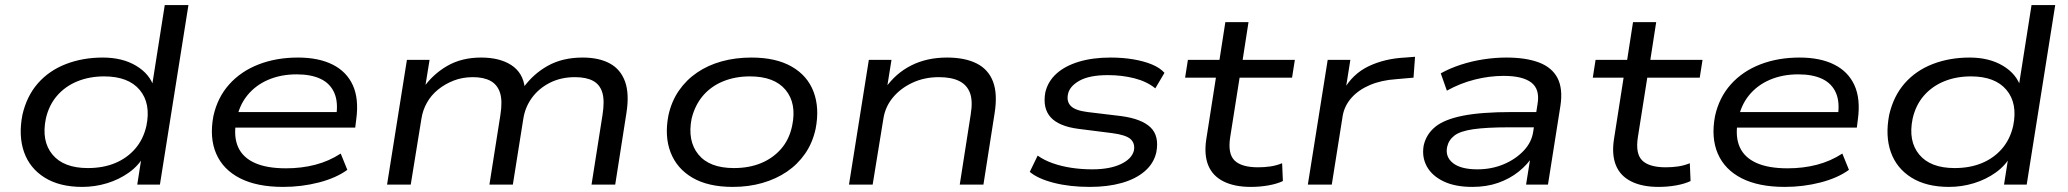

<svg xmlns="http://www.w3.org/2000/svg" viewBox="-20 -725 8121 754"><path d="M303 9Q214 9 155.5 -27.5Q97 -64 74.5 -127.5Q52 -191 68 -274Q85 -348 129 -398Q173 -448 239 -473.5Q305 -499 384 -499Q461 -499 515 -466.5Q569 -434 585 -381H576L627 -705H720L608 0H519L537 -115H547Q525 -75 486.5 -47.5Q448 -20 400.5 -5.5Q353 9 303 9ZM325 -65Q385 -65 432 -84.5Q479 -104 511 -141Q543 -178 555 -231Q573 -319 528.5 -372Q484 -425 389 -425Q331 -425 283.5 -405.5Q236 -386 204 -349Q172 -312 160 -259Q142 -171 186 -118Q230 -65 325 -65Z M1092 9Q989 9 922.5 -25Q856 -59 829 -121.5Q802 -184 818 -269Q834 -342 880 -393.5Q926 -445 995.5 -472Q1065 -499 1150 -499Q1231 -499 1286 -471.5Q1341 -444 1365.5 -390.5Q1390 -337 1379 -256L1375 -224H881L890 -285H1325L1300 -267Q1309 -323 1293 -360Q1277 -397 1239.5 -415Q1202 -433 1145 -433Q1083 -433 1033 -411.5Q983 -390 950.5 -349.5Q918 -309 908 -251L907 -246Q897 -187 915.5 -146.5Q934 -106 981 -85Q1028 -64 1103 -64Q1164 -64 1218 -78Q1272 -92 1318 -122L1344 -58Q1300 -26 1232.5 -8.5Q1165 9 1092 9Z M1500 0 1578 -490H1667L1649 -379L1641 -378Q1679 -433 1736 -466Q1793 -499 1869 -499Q1943 -499 1988.5 -469Q2034 -439 2041 -380L2034 -379Q2073 -434 2131 -466.5Q2189 -499 2268 -499Q2332 -499 2374.5 -476Q2417 -453 2434.5 -405Q2452 -357 2440 -281L2396 0H2303L2346 -273Q2355 -329 2345.5 -361Q2336 -393 2309 -407.5Q2282 -422 2238 -422Q2183 -422 2139.5 -400Q2096 -378 2069 -341Q2042 -304 2035 -258L1994 0H1902L1945 -273Q1954 -329 1943.5 -361Q1933 -393 1906 -407.5Q1879 -422 1837 -422Q1796 -422 1761.5 -408.5Q1727 -395 1700 -373Q1673 -351 1656.5 -321.5Q1640 -292 1635 -259L1593 0Z M2858 9Q2761 9 2699.5 -27Q2638 -63 2613.5 -126.5Q2589 -190 2605 -272Q2617 -327 2646 -369Q2675 -411 2717.5 -440Q2760 -469 2814 -484Q2868 -499 2931 -499Q3027 -499 3089 -463.5Q3151 -428 3175 -364.5Q3199 -301 3183 -219Q3171 -164 3142 -122Q3113 -80 3070.5 -51Q3028 -22 2974 -6.5Q2920 9 2858 9ZM2862 -65Q2922 -65 2969 -84.5Q3016 -104 3048 -141Q3080 -178 3091 -232Q3109 -319 3065 -372Q3021 -425 2925 -425Q2867 -425 2819.5 -405.5Q2772 -386 2740.5 -349Q2709 -312 2696 -259Q2679 -172 2722.5 -118.5Q2766 -65 2862 -65Z M3314 0 3392 -490H3481L3463 -378H3456Q3497 -437 3558.5 -468Q3620 -499 3699 -499Q3769 -499 3815 -476Q3861 -453 3879.5 -405Q3898 -357 3886 -281L3842 0H3749L3792 -275Q3801 -329 3789 -360.5Q3777 -392 3746.5 -407Q3716 -422 3667 -422Q3610 -422 3563 -400Q3516 -378 3486 -341.5Q3456 -305 3449 -258L3407 0Z M4260 9Q4181 9 4118.5 -7Q4056 -23 4024 -50L4055 -114Q4080 -96 4114 -84Q4148 -72 4187.5 -66Q4227 -60 4269 -60Q4338 -60 4381.5 -80.5Q4425 -101 4433 -134Q4438 -162 4420 -178.5Q4402 -195 4349 -202L4215 -219Q4138 -229 4106 -264.5Q4074 -300 4085 -362Q4095 -405 4128.5 -435.5Q4162 -466 4216.5 -482.5Q4271 -499 4341 -499Q4389 -499 4430.5 -492Q4472 -485 4503.5 -472Q4535 -459 4553 -439L4517 -378Q4484 -405 4435 -417.5Q4386 -430 4331 -430Q4258 -430 4219 -408Q4180 -386 4174 -355Q4168 -326 4185.5 -308.5Q4203 -291 4251 -285L4384 -269Q4464 -258 4498.5 -224.5Q4533 -191 4521 -127Q4511 -83 4475.5 -52.5Q4440 -22 4385 -6.5Q4330 9 4260 9Z M4892 9Q4828 9 4785 -12.5Q4742 -34 4725 -75.5Q4708 -117 4717 -177L4755 -420H4634L4645 -490H4769L4792 -638H4883L4860 -490H5065L5054 -420H4848L4811 -186Q4801 -121 4828.5 -94.5Q4856 -68 4921 -68Q4946 -68 4969.5 -71.5Q4993 -75 5015 -84L5018 -14Q4995 -3 4961.5 3Q4928 9 4892 9Z M5116 0 5194 -490H5283L5264 -371H5256Q5292 -435 5355 -465Q5418 -495 5498 -499L5537 -502L5531 -420L5462 -414Q5404 -410 5359.5 -391Q5315 -372 5287.5 -341Q5260 -310 5253 -271L5210 0Z M5762 9Q5694 9 5648.5 -13Q5603 -35 5583 -72Q5563 -109 5571 -154Q5581 -198 5616.5 -227Q5652 -256 5724.5 -270.5Q5797 -285 5919 -285H6031L6022 -225H5907Q5817 -225 5765.5 -217.5Q5714 -210 5691.5 -192.5Q5669 -175 5663 -148Q5655 -109 5686 -84.5Q5717 -60 5782 -60Q5837 -60 5884 -79.5Q5931 -99 5963 -132.5Q5995 -166 6001 -208L6018 -316Q6028 -374 5994 -400.5Q5960 -427 5885 -427Q5829 -427 5771.5 -412.5Q5714 -398 5662 -369L5638 -437Q5674 -457 5717 -471Q5760 -485 5806 -492Q5852 -499 5895 -499Q5973 -499 6024 -479.5Q6075 -460 6096.5 -418.5Q6118 -377 6108 -310L6059 0H5973L5991 -113L6001 -114Q5979 -79 5944 -51Q5909 -23 5863.5 -7Q5818 9 5762 9Z M6493 9Q6429 9 6386 -12.5Q6343 -34 6326 -75.5Q6309 -117 6318 -177L6356 -420H6235L6246 -490H6370L6393 -638H6484L6461 -490H6666L6655 -420H6449L6412 -186Q6402 -121 6429.5 -94.5Q6457 -68 6522 -68Q6547 -68 6570.5 -71.5Q6594 -75 6616 -84L6619 -14Q6596 -3 6562.5 3Q6529 9 6493 9Z M6989 9Q6886 9 6819.5 -25Q6753 -59 6726 -121.5Q6699 -184 6715 -269Q6731 -342 6777 -393.5Q6823 -445 6892.5 -472Q6962 -499 7047 -499Q7128 -499 7183 -471.5Q7238 -444 7262.5 -390.5Q7287 -337 7276 -256L7272 -224H6778L6787 -285H7222L7197 -267Q7206 -323 7190 -360Q7174 -397 7136.5 -415Q7099 -433 7042 -433Q6980 -433 6930 -411.5Q6880 -390 6847.5 -349.5Q6815 -309 6805 -251L6804 -246Q6794 -187 6812.5 -146.5Q6831 -106 6878 -85Q6925 -64 7000 -64Q7061 -64 7115 -78Q7169 -92 7215 -122L7241 -58Q7197 -26 7129.5 -8.5Q7062 9 6989 9Z M7634 9Q7545 9 7486.5 -27.5Q7428 -64 7405.5 -127.5Q7383 -191 7399 -274Q7416 -348 7460 -398Q7504 -448 7570 -473.5Q7636 -499 7715 -499Q7792 -499 7846 -466.5Q7900 -434 7916 -381H7907L7958 -705H8051L7939 0H7850L7868 -115H7878Q7856 -75 7817.5 -47.5Q7779 -20 7731.5 -5.5Q7684 9 7634 9ZM7656 -65Q7716 -65 7763 -84.5Q7810 -104 7842 -141Q7874 -178 7886 -231Q7904 -319 7859.5 -372Q7815 -425 7720 -425Q7662 -425 7614.5 -405.5Q7567 -386 7535 -349Q7503 -312 7491 -259Q7473 -171 7517 -118Q7561 -65 7656 -65Z"/></svg>

Font: Nunito Sans 10pt Expanded
Style: Italic
Weight: 400
Width: 7
Italic angle: -9°
Designer: Vernon Adams
Foundry: Vernon Adams
Version: Version 3.101;gftools[0.9.27]